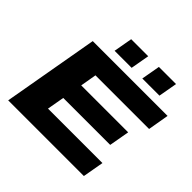

<svg xmlns="http://www.w3.org/2000/svg" viewBox="-211 -1090 1299 1299"><g transform="rotate(45 438.0 -440.5)"><path d="M311 -746.1 335 -880.9H498L474.1 -746.1ZM576.2 -746.1 600.1 -880.9H764.2L740.2 -746.1ZM39.1 0 160.2 -688H876L850.1 -537.1H336.9L316.9 -420.9H766.1L740.2 -274.9H291L269 -150.9H790L763.2 0Z"/></g></svg>

Font: Archivo Expanded ExtraBold
Style: Italic
Weight: 800
Width: 7
Italic angle: -10°
Designer: Hector Gatti
Foundry: Omnibus-Type
Version: Version 2.001